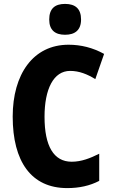

<svg xmlns="http://www.w3.org/2000/svg" viewBox="-20 -953 580 983"><path d="M313 -933C261 -933 232 -909 232 -853C232 -799 262 -775 313 -775C364 -775 395 -799 395 -853C395 -908 366 -933 313 -933ZM339 -590C386 -590 427 -573 468 -548L513 -677C455 -709 394 -724 331 -724C149 -724 45 -572 45 -356C45 -126 140 10 324 10C386 10 440 -2 488 -27V-166C442 -143 397 -125 347 -125C255 -125 208 -205 208 -355C208 -497 254 -590 339 -590Z"/></svg>

Font: Noto Sans Khmer Condensed ExtraBold
Style: Regular
Weight: 800
Width: 3
Designer: Danh Hong and the Monotype Design Team
Foundry: Monotype Imaging Inc.
Version: Version 2.004